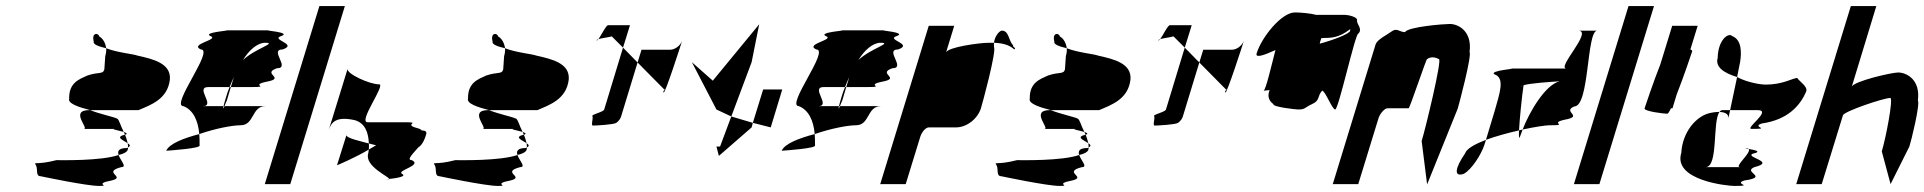

<svg xmlns="http://www.w3.org/2000/svg" viewBox="-20 -795 6344 633"><path d="M98 -251C106 -239 96 -214 114 -214C114 -214 265 -182 306 -182C349 -182 284 -188 348 -200C398 -212 314 -227 380 -244C400 -244 377 -266 371 -284C313 -264 181 -267 166 -267C100 -250 90 -263 98 -251ZM208 -470C203 -454 238 -442 277 -432H437C476 -449 532 -467 540 -532C545 -586 486 -600 432 -612C425 -616 364 -622 330 -636C331 -626 329 -617 327 -610L324 -566C319 -549 306 -559 268 -546C242 -534 207 -523 208 -470ZM289 -658C286 -649 304 -642 330 -636C328 -652 320 -668 307 -675C305 -687 281 -689 289 -658ZM256 -370H363C341 -370 367 -366 388 -360C377 -381 373 -401 366 -404C354 -410 309 -419 277 -432H275C207 -432 276 -370 256 -370ZM388 -360C389 -357 391 -354 392 -351H394C401 -354 397 -357 388 -360ZM371 -284C388 -288 399 -294 401 -301C402 -303 402 -306 402 -309C401 -308 400 -308 399 -307C370 -307 367 -296 371 -284ZM392 -351C358 -343 386 -333 401 -323C399 -331 396 -342 392 -351ZM401 -323C402 -318 402 -313 402 -309C412 -314 408 -318 401 -323Z M528 -298C542 -299 645 -306 638 -316C638 -329 638 -341 637 -353C584 -339 538 -321 528 -298ZM585 -445C617 -432 633 -398 637 -353C692 -372 747 -382 773 -382C819 -382 809 -445 855 -445H720C717 -437 714 -433 717 -445H648C693 -445 621 -508 667 -508H737C741 -519 746 -530 751 -541L741 -508H811C874 -508 800 -514 861 -526C923 -538 841 -552 893 -570C939 -570 866 -632 912 -632C964 -650 870 -664 907 -676C945 -689 840 -695 868 -695H724C752 -695 645 -689 674 -676C704 -664 603 -650 642 -632C688 -632 540 -445 585 -445ZM725 -474C721 -460 718 -451 717 -445H720C723 -453 728 -464 728 -464L741 -508H737C732 -496 728 -485 725 -474ZM781 -597C801 -630 829 -654 854 -654C896 -654 821 -635 781 -597Z M853 -188H937L1117 -775H1033Z M1064 -367C1073 -393 1089 -412 1149 -399C1183 -390 1195 -358 1196 -322L1220 -316C1211 -311 1204 -307 1196 -302C1196 -298 1194 -293 1194 -289C1181 -247 1264 -212 1263 -205C1283 -207 1324 -213 1305 -222C1288 -234 1373 -249 1338 -267C1318 -267 1344 -291 1359 -309C1369 -315 1378 -328 1385 -352C1388 -361 1382 -365 1370 -365C1369 -368 1363 -371 1351 -374C1310 -386 1372 -392 1313 -392H1192C1159 -392 1253 -517 1230 -517C1197 -517 1121 -553 1126 -568ZM1091 -250C1091 -250 1151 -275 1196 -302C1196 -309 1197 -315 1196 -322C1167 -330 1124 -339 1122 -349ZM1263 -205C1256 -204 1250 -204 1255 -204H1262Z M1413 -251C1421 -239 1411 -214 1429 -214C1429 -214 1580 -182 1621 -182C1664 -182 1599 -188 1663 -200C1713 -212 1629 -227 1695 -244C1715 -244 1692 -266 1686 -284C1628 -264 1496 -267 1481 -267C1415 -250 1405 -263 1413 -251ZM1523 -470C1518 -454 1553 -442 1592 -432H1752C1791 -449 1847 -467 1855 -532C1860 -586 1801 -600 1747 -612C1740 -616 1679 -622 1645 -636C1646 -626 1644 -617 1642 -610L1639 -566C1634 -549 1621 -559 1583 -546C1557 -534 1522 -523 1523 -470ZM1604 -658C1601 -649 1619 -642 1645 -636C1643 -652 1635 -668 1622 -675C1620 -687 1596 -689 1604 -658ZM1571 -370H1678C1656 -370 1682 -366 1703 -360C1692 -381 1688 -401 1681 -404C1669 -410 1624 -419 1592 -432H1590C1522 -432 1591 -370 1571 -370ZM1703 -360C1704 -357 1706 -354 1707 -351H1709C1716 -354 1712 -357 1703 -360ZM1686 -284C1703 -288 1714 -294 1716 -301C1717 -303 1717 -306 1717 -309C1716 -308 1715 -308 1714 -307C1685 -307 1682 -296 1686 -284ZM1707 -351C1673 -343 1701 -333 1716 -323C1714 -331 1711 -342 1707 -351ZM1716 -323C1717 -318 1717 -313 1717 -309C1727 -314 1723 -318 1716 -323Z M1947 -662C1948 -661 1951 -663 1953 -666C1950 -665 1946 -663 1947 -662ZM1953 -666C1962 -669 1981 -671 1997 -675L2034 -638L2057 -712H1985C1978 -712 1962 -678 1953 -666ZM1933 -412C1937 -406 1927 -381 1935 -381C1944 -381 2003 -384 2012 -390C2020 -396 2026 -404 2028 -412L2082 -589L2034 -638L1972 -434C1969 -425 1929 -418 1933 -412ZM2082 -589 2170 -500C2178 -500 2163 -497 2168 -490C2172 -484 2225 -647 2229 -661C2223 -644 2205 -631 2189 -631H2095ZM2229 -661V-662Z M2261 -590 2342 -434 2391 -411 2458 -590 2483 -715 2330 -529ZM2342 -312 2350 -281 2458 -375 2462 -390 2391 -411 2354 -312ZM2462 -390 2521 -375 2559 -500H2496Z M2557 -298C2571 -299 2674 -306 2667 -316C2667 -329 2667 -341 2666 -353C2613 -339 2567 -321 2557 -298ZM2614 -445C2646 -432 2662 -398 2666 -353C2721 -372 2776 -382 2802 -382C2848 -382 2838 -445 2884 -445H2749C2746 -437 2743 -433 2746 -445H2677C2722 -445 2650 -508 2696 -508H2766C2770 -519 2775 -530 2780 -541L2770 -508H2840C2903 -508 2829 -514 2890 -526C2952 -538 2870 -552 2922 -570C2968 -570 2895 -632 2941 -632C2993 -650 2899 -664 2936 -676C2974 -689 2869 -695 2897 -695H2753C2781 -695 2674 -689 2703 -676C2733 -664 2632 -650 2671 -632C2717 -632 2569 -445 2614 -445ZM2754 -474C2750 -460 2747 -451 2746 -445H2749C2752 -453 2757 -464 2757 -464L2770 -508H2766C2761 -496 2757 -485 2754 -474ZM2810 -597C2830 -630 2858 -654 2883 -654C2925 -654 2850 -635 2810 -597Z M2882 -188H2966L3014 -344C3019 -360 3032 -375 3042 -375H3132C3167 -375 3203 -403 3214 -438C3219 -454 3266 -627 3257 -640V-654H3239C3211 -654 3105 -640 3099 -622L3126 -710H3042ZM3257 -654C3285 -653 3308 -647 3324 -632C3332 -638 3318 -638 3320 -646C3305 -660 3307 -694 3283 -694C3276 -694 3260 -678 3257 -654Z M3265 -251C3273 -239 3263 -214 3281 -214C3281 -214 3432 -182 3473 -182C3516 -182 3451 -188 3515 -200C3565 -212 3481 -227 3547 -244C3567 -244 3544 -266 3538 -284C3480 -264 3348 -267 3333 -267C3267 -250 3257 -263 3265 -251ZM3375 -470C3370 -454 3405 -442 3444 -432H3604C3643 -449 3699 -467 3707 -532C3712 -586 3653 -600 3599 -612C3592 -616 3531 -622 3497 -636C3498 -626 3496 -617 3494 -610L3491 -566C3486 -549 3473 -559 3435 -546C3409 -534 3374 -523 3375 -470ZM3456 -658C3453 -649 3471 -642 3497 -636C3495 -652 3487 -668 3474 -675C3472 -687 3448 -689 3456 -658ZM3423 -370H3530C3508 -370 3534 -366 3555 -360C3544 -381 3540 -401 3533 -404C3521 -410 3476 -419 3444 -432H3442C3374 -432 3443 -370 3423 -370ZM3555 -360C3556 -357 3558 -354 3559 -351H3561C3568 -354 3564 -357 3555 -360ZM3538 -284C3555 -288 3566 -294 3568 -301C3569 -303 3569 -306 3569 -309C3568 -308 3567 -308 3566 -307C3537 -307 3534 -296 3538 -284ZM3559 -351C3525 -343 3553 -333 3568 -323C3566 -331 3563 -342 3559 -351ZM3568 -323C3569 -318 3569 -313 3569 -309C3579 -314 3575 -318 3568 -323Z M3799 -662C3800 -661 3803 -663 3805 -666C3802 -665 3798 -663 3799 -662ZM3805 -666C3814 -669 3833 -671 3849 -675L3886 -638L3909 -712H3837C3830 -712 3814 -678 3805 -666ZM3785 -412C3789 -406 3779 -381 3787 -381C3796 -381 3855 -384 3864 -390C3872 -396 3878 -404 3880 -412L3934 -589L3886 -638L3824 -434C3821 -425 3781 -418 3785 -412ZM3934 -589 4022 -500C4030 -500 4015 -497 4020 -490C4024 -484 4077 -647 4081 -661C4075 -644 4057 -631 4041 -631H3947ZM4081 -661V-662Z M4123 -619C4118 -603 4146 -612 4185 -630C4171 -576 4154 -501 4146 -496C4149 -496 4156 -497 4166 -498C4165 -495 4163 -492 4163 -488C4160 -476 4164 -462 4178 -452C4175 -442 4254 -434 4260 -434C4284 -434 4280 -440 4306 -452C4333 -464 4322 -478 4339 -496C4349 -496 4372 -434 4382 -434C4393 -434 4448 -684 4458 -684C4474 -700 4452 -715 4454 -728C4456 -740 4422 -746 4415 -746H4319C4302 -751 4267 -754 4249 -754C4205 -754 4139 -672 4123 -619ZM4146 -496C4145 -496 4145 -496 4146 -496ZM4336 -669C4343 -670 4349 -670 4353 -670C4414 -670 4437 -713 4431 -693C4428 -683 4376 -663 4331 -651C4332 -658 4335 -664 4336 -669ZM4317 -577Z M4374 -188H4458L4525 -406C4530 -421 4545 -438 4554 -438H4624C4628 -438 4684 -607 4685 -600C4696 -608 4709 -608 4724 -600C4735 -600 4680 -372 4667 -330L4685 -187L4786 -437C4791 -454 4833 -612 4825 -624C4834 -692 4788 -716 4760 -716C4742 -716 4622 -707 4612 -689C4595 -689 4585 -704 4569 -692C4553 -680 4520 -665 4515 -648Z M4810 -289C4777 -241 4772 -210 4806 -222C4831 -235 4864 -286 4874 -318L4879 -334C4843 -320 4815 -305 4810 -289ZM4907 -550C4942 -538 4925 -490 4908 -430L4879 -334C4912 -346 4952 -357 4988 -365C4990 -402 4997 -473 5003 -514C5026 -521 5093 -525 5122 -527C5075 -516 5022 -426 5000 -368C5042 -377 5076 -382 5088 -382C5157 -382 5085 -388 5137 -400C5205 -412 5128 -426 5170 -444C5221 -444 5210 -694 5246 -694H5183C5234 -694 5109 -569 5145 -569H4958C4992 -569 4887 -563 4907 -550ZM4996 -509C4995 -510 4996 -511 4997 -512ZM4988 -365C4987 -341 4988 -332 4994 -352C4996 -357 4998 -362 5000 -368Z M5169 -188H5253L5433 -775H5349Z M5402 -438C5399 -428 5466 -420 5477 -420C5479 -420 5484 -427 5489 -438H5494L5508 -484C5531 -542 5557 -620 5559 -626C5560 -628 5557 -630 5553 -632L5577 -710H5493L5454 -583C5431 -525 5404 -444 5402 -438Z M5523 -291C5495 -201 5673 -182 5698 -182C5767 -182 5693 -188 5731 -200C5815 -212 5723 -227 5764 -244C5837 -262 5733 -276 5758 -288C5794 -296 5760 -301 5745 -304C5756 -292 5695 -244 5717 -244H5603C5646 -244 5625 -394 5649 -426C5639 -426 5627 -425 5612 -421C5571 -409 5527 -360 5523 -291ZM5643 -604C5634 -574 5664 -554 5707 -541L5717 -591C5722 -623 5722 -664 5691 -676C5679 -689 5644 -664 5643 -604ZM5649 -426C5672 -425 5680 -416 5678 -404L5684 -432H5660C5655 -432 5652 -430 5649 -426ZM5707 -541 5684 -432H5774C5825 -432 5730 -370 5755 -370C5824 -370 5751 -376 5789 -388C5873 -400 5915 -446 5935 -494C5940 -510 5914 -525 5905 -538C5889 -537 5858 -516 5800 -516C5788 -516 5742 -522 5707 -541ZM5745 -304C5744 -306 5740 -307 5736 -307C5730 -307 5737 -306 5745 -304Z M5902 -188H5986L6056 -415C6060 -428 6190 -472 6212 -472C6223 -472 6197 -338 6184 -296L6213 -188L6275 -312C6281 -330 6311 -452 6303 -464C6312 -532 6266 -556 6238 -556C6216 -556 6091 -527 6085 -509L6166 -775H6082Z"/></svg>

Font: bitstorm
Style: sucnobl
Weight: 400
Version: Version 0.2